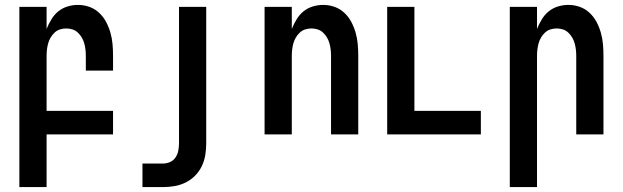

<svg xmlns="http://www.w3.org/2000/svg" viewBox="-20 -548 2540 783"><path d="M59 215V-520H170V-430Q178 -450 189.5 -469Q201 -488 217.5 -501.5Q234 -515 255 -521.5Q276 -528 298 -528Q322 -528 344.5 -520Q367 -512 384.5 -495.5Q402 -479 413 -458Q424 -437 430.5 -414Q437 -391 439 -367.5Q441 -344 441 -320V-260H330V-320Q330 -333 328.5 -346Q327 -359 323.5 -371.5Q320 -384 313.5 -395Q307 -406 297.5 -415Q288 -424 275.5 -428Q263 -432 250 -432Q237 -432 224.5 -428Q212 -424 202.5 -415Q193 -406 186.5 -395Q180 -384 176.5 -371.5Q173 -359 171.5 -346Q170 -333 170 -320V-96H441V0H170V215Z M561 215V119H644Q659 119 673 113Q687 107 695.5 94.5Q704 82 707 67Q710 52 710 37V-520H821V37Q821 61 817 85Q813 109 802.5 130.5Q792 152 775 169Q758 186 736.5 196.5Q715 207 691.5 211Q668 215 644 215Z M1059 0V-520H1170V-430Q1178 -450 1189.5 -469Q1201 -488 1217.5 -501.5Q1234 -515 1255 -521.5Q1276 -528 1298 -528Q1322 -528 1344.5 -520Q1367 -512 1384.5 -495.5Q1402 -479 1413 -458Q1424 -437 1430.5 -414Q1437 -391 1439 -367.5Q1441 -344 1441 -320V0H1330V-320Q1330 -333 1328.5 -346Q1327 -359 1323.5 -371.5Q1320 -384 1313.5 -395Q1307 -406 1297.5 -415Q1288 -424 1275.5 -428Q1263 -432 1250 -432Q1237 -432 1224.5 -428Q1212 -424 1202.5 -415Q1193 -406 1186.5 -395Q1180 -384 1176.5 -371.5Q1173 -359 1171.5 -346Q1170 -333 1170 -320V0Z M1559 0V-520H1670V-96H1941V0Z M2059 215V-520H2170V-430Q2178 -450 2189.5 -469Q2201 -488 2217.5 -501.5Q2234 -515 2255 -521.5Q2276 -528 2298 -528Q2322 -528 2344.5 -520Q2367 -512 2384.5 -495.5Q2402 -479 2413 -458Q2424 -437 2430.5 -414Q2437 -391 2439 -367.5Q2441 -344 2441 -320V0H2330V-320Q2330 -333 2328.5 -346Q2327 -359 2323.5 -371.5Q2320 -384 2313.5 -395Q2307 -406 2297.5 -415Q2288 -424 2275.5 -428Q2263 -432 2250 -432Q2237 -432 2224.5 -428Q2212 -424 2202.5 -415Q2193 -406 2186.5 -395Q2180 -384 2176.5 -371.5Q2173 -359 2171.5 -346Q2170 -333 2170 -320V215Z"/></svg>

Font: Iosevka Fixed
Style: Bold
Weight: 700
Monospace: yes
Designer: Belleve Invis
Foundry: Belleve Invis
Version: Version 32.3.0